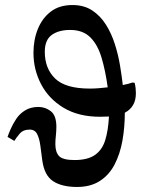

<svg xmlns="http://www.w3.org/2000/svg" viewBox="-20 -733 588 763"><path d="M378 -269Q292 -269 233 -304.5Q174 -340 143.5 -398Q113 -456 113 -523Q113 -575 130.5 -618Q148 -661 182 -687Q216 -713 268 -713Q314 -713 346.5 -691.5Q379 -670 401 -635Q423 -600 436.5 -557.5Q450 -515 457 -472.5Q464 -430 468 -395Q493 -400 506 -405L515 -404Q518 -392 519 -382Q520 -372 520 -363Q520 -334 508.5 -315Q497 -296 476 -285Q476 -227 466.5 -174Q457 -121 435.5 -79.5Q414 -38 377 -14Q340 10 286 10Q226 10 191 -13Q156 -36 148 -96Q144 -125 140.5 -153Q137 -181 128 -199.5Q119 -218 98 -218Q72 -218 58 -201.5Q44 -185 37 -173L10 -189Q14 -201 22.5 -220.5Q31 -240 44.5 -260.5Q58 -281 80 -294.5Q102 -308 133 -308Q160 -308 182 -291Q204 -274 204 -229Q204 -212 202 -194Q200 -176 200 -160Q200 -128 215 -112.5Q230 -97 276 -97Q328 -97 357 -117Q386 -137 398 -175.5Q410 -214 413 -270Q397 -269 378 -269ZM408 -386Q399 -452 383.5 -504Q368 -556 338.5 -585Q309 -614 259 -614Q213 -614 185.5 -594Q158 -574 158 -527Q158 -461 199 -421Q240 -381 337 -381Q355 -381 373 -382.5Q391 -384 408 -386Z"/></svg>

Font: STIX Two Text SemiBold
Style: Regular
Weight: 600
Designer: Ross Mills, John Hudson & Paul Hanslow, Tiro Typeworks Ltd; with prior portions MicroPress Inc., and Coen Hoffman.
Foundry: Tiro Typeworks Ltd
Version: Version 2.13 b171